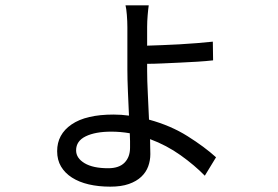

<svg xmlns="http://www.w3.org/2000/svg" viewBox="-20 -640 1040 719"><path d="M467 -87Q467 -98 467 -111.5Q467 -125 466 -141Q431 -147 397 -147Q337 -147 301 -129.5Q265 -112 265 -77Q265 -48 296.5 -29Q328 -10 385 -10Q426 -10 446.5 -31Q467 -52 467 -87ZM531 -375Q531 -340 533.5 -290.5Q536 -241 538 -192Q619 -170 682.5 -130Q746 -90 789 -51L747 18Q709 -21 656.5 -58.5Q604 -96 542 -119Q542 -102 542.5 -88Q543 -74 543 -63Q543 -39 535 -17Q527 5 509 22Q491 39 462.5 49Q434 59 393 59Q349 59 312.5 50.5Q276 42 249.5 25Q223 8 208.5 -16.5Q194 -41 194 -74Q194 -137 248 -174Q302 -211 405 -211Q420 -211 434.5 -210Q449 -209 463 -207Q461 -252 459 -298Q457 -344 457 -380V-538Q457 -560 455 -584.5Q453 -609 450 -620H537Q536 -614 535 -604.5Q534 -595 533 -583.5Q532 -572 531.5 -560.5Q531 -549 531 -539V-469Q556 -470 587.5 -471Q619 -472 652 -474Q685 -476 717.5 -478.5Q750 -481 777 -484L778 -414Q752 -411 719.5 -409Q687 -407 653.5 -405.5Q620 -404 588 -402.5Q556 -401 531 -401Z"/></svg>

Font: SpoqaHanSans-Regular
Style: Regular
Weight: 400
Designer: [Spoqa Han Sans] Dong-huui Kim \uAE40 \uB3D9 \uD718  Younghwa Kang \uAC15 \uC601 \uD654  [Noto Sans] Ryoko NISHIZUKA \u8
Foundry: Spoqa (http://www.spoqa-han-sans.com)
Version: Version 2.000